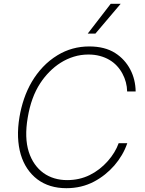

<svg xmlns="http://www.w3.org/2000/svg" viewBox="-20 -982 764 1012"><path d="M82.7 -365.4Q90.9 -414.4 106.9 -461.5Q122.9 -508.5 147.5 -550.6Q172.2 -592.7 206 -628.6Q239.7 -664.4 283.4 -691.1Q359.4 -737.2 450.3 -737.2Q532.3 -737.2 586.6 -702.8Q612.9 -686.1 633 -663.9Q653.1 -641.7 666.7 -615.6Q680.4 -589.5 687.5 -560.2Q694.6 -530.9 695 -500H650.2Q649.1 -549.7 625.4 -593.8Q613.6 -616.1 596.4 -634.6Q579.2 -653.1 556.6 -666.4Q534.1 -679.7 506.4 -687.1Q478.7 -694.6 446 -694.6Q405.9 -694.6 369.1 -683.2Q332.4 -671.9 300.2 -651.6Q268.1 -631.4 240.8 -603.7Q213.4 -576 192.1 -543.3Q167.6 -505.7 151.5 -461.3Q135.3 -416.9 126.1 -361.9Q108 -256.4 131.7 -181.5Q143.5 -144.9 163.2 -117Q182.9 -89.1 209 -70.3Q235.1 -51.5 266.7 -42.1Q298.3 -32.7 333.8 -32.7Q398.4 -32.7 452.4 -59.1Q506.4 -85.6 548.7 -133.5Q587.7 -177.9 605.5 -227.3H650.9Q639.9 -195 622.5 -165.3Q605.1 -135.7 582.6 -109.7Q560 -83.8 533 -62.3Q506 -40.8 475.9 -24.9Q410.2 9.9 329.9 9.9Q239.3 9.9 176.8 -36.9Q146 -60.4 123.8 -93.4Q101.6 -126.4 89.3 -168Q77.1 -209.5 75.1 -259.2Q73.2 -308.9 82.7 -365.4ZM442.5 -805 563.6 -962H616.1L483 -805Z"/></svg>

Font: Inter P Extra Light
Style: Italic
Weight: 200
Italic angle: 9.39999°
Designer: Rasmus Andersson
Foundry: rsms
Version: Version 3.018;git-588b23468